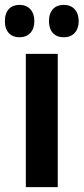

<svg xmlns="http://www.w3.org/2000/svg" viewBox="-50 -768 343 788"><path d="M-30 -681C-30 -638 -6 -615 30 -615C67 -615 91 -640 91 -681C91 -723 67 -748 30 -748C-6 -748 -30 -725 -30 -681ZM151 -681C151 -639 174 -615 212 -615C249 -615 273 -640 273 -681C273 -723 249 -748 212 -748C175 -748 151 -725 151 -681ZM187 0V-547H56V0Z"/></svg>

Font: Noto Sans Myanmar UI ExtraCondensed
Style: Bold
Weight: 700
Width: 2
Designer: Monotype Design Team
Foundry: Monotype Imaging Inc.
Version: Version 2.103